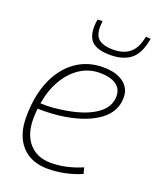

<svg xmlns="http://www.w3.org/2000/svg" viewBox="-141 -833 753 926"><g transform="rotate(20 235.0 -370.0)"><path d="M389 -26Q351 -9 306 0.5Q261 10 218 10Q131 10 83 -43Q35 -96 35 -190Q35 -296 68 -375Q101 -454 161.5 -498Q222 -542 303 -542Q370 -542 407.5 -514Q445 -486 445 -438Q445 -367 384 -320.5Q323 -274 214 -255Q178 -249 141.5 -247Q105 -245 73 -246Q70 -220 70 -193Q70 -113 110.5 -67.5Q151 -22 222 -22Q299 -22 381 -57ZM297 -511Q242 -511 196.5 -481.5Q151 -452 120 -399Q89 -346 77 -275Q108 -273 142 -276Q176 -279 210 -285Q303 -301 356.5 -338.5Q410 -376 410 -432Q410 -471 380 -491Q350 -511 297 -511ZM312 -609Q253 -609 223.5 -631.5Q194 -654 194 -710Q194 -732 198 -749L223 -750Q222 -741 221.5 -733Q221 -725 221 -716Q222 -672 246.5 -655Q271 -638 316 -638Q371 -638 402.5 -664.5Q434 -691 445 -750L470 -749Q457 -671 418 -640Q379 -609 312 -609Z"/></g></svg>

Font: Georama ExtraLight
Style: Italic
Weight: 200
Italic angle: -9°
Designer: Jean-Baptiste Levee
Foundry: Production Type
Version: Version 1.000